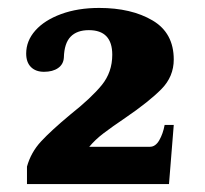

<svg xmlns="http://www.w3.org/2000/svg" viewBox="-20 -726 517 484"><path d="M48 -306Q58 -342 83.5 -369.5Q109 -397 157 -437Q210 -479 236.5 -511.5Q263 -544 263 -588Q263 -650 204 -650Q174 -650 158 -633.5Q142 -617 141 -581Q140 -564 126.5 -554.5Q113 -545 91 -545Q70 -545 58 -557Q46 -569 46 -591Q46 -623 69 -649Q92 -675 134 -690.5Q176 -706 230 -706Q311 -706 364.5 -674.5Q418 -643 418 -576Q418 -533 387 -501.5Q356 -470 296 -429Q262 -406 241 -390Q220 -374 205 -356H358Q372 -356 381.5 -372.5Q391 -389 395 -411H418L406 -262H48Z"/></svg>

Font: Taviraj
Style: Bold
Weight: 700
Designer: Katatrad Team
Foundry: CadsonDemak
Version: Version 1.001